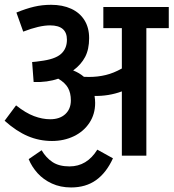

<svg xmlns="http://www.w3.org/2000/svg" viewBox="-21 -658 733 811"><path d="M691.9 -539.1H597.2V-0.5H493.7V-272Q466.3 -261.7 436 -256.8Q405.8 -252 378.4 -252.9Q380.9 -237.3 380.9 -223.1Q380.9 -175.8 356.7 -139.2Q332.5 -102.5 290.8 -82.5Q249 -62.5 198.7 -62.5Q145 -62.5 96.7 -83Q48.3 -103.5 -1.5 -147.9L46.9 -212.9Q87.4 -180.7 122.8 -167.5Q158.2 -154.3 190.9 -154.3Q231.4 -154.3 254.9 -176Q278.3 -197.8 278.3 -233.9Q278.3 -265.6 266.1 -287.1Q253.9 -308.6 225.1 -325.7Q179.2 -309.6 121.1 -311.5L114.7 -396Q130.9 -397 148.4 -399.9Q210.4 -407.2 236.1 -429.7Q261.7 -452.1 261.7 -490.2Q261.7 -550.8 190.4 -550.8Q145 -550.8 77.1 -524.4L48.3 -605Q88.9 -621.6 122.8 -629.6Q156.7 -637.7 194.8 -637.7Q243.2 -637.7 279.5 -621.1Q315.9 -604.5 335.7 -572.8Q355.5 -541 355.5 -497.1Q355.5 -449.7 338.6 -417.5Q321.8 -385.3 288.1 -360.4Q313.5 -350.6 333.5 -333.5Q340.8 -333 355.5 -333Q392.1 -333 425.5 -341.1Q459 -349.1 493.7 -368.7V-539.1H415.5V-628.4H691.9ZM390.1 -25.9 456.1 10.7Q428.2 71.8 384.8 102.8Q341.3 133.8 279.3 133.8Q234.4 133.8 198.2 117.2Q162.1 100.6 137.7 73.5Q113.3 46.4 100.1 14.2L154.8 -23.4Q173.3 8.3 200.9 26.6Q228.5 44.9 272.5 44.9Q346.2 44.9 390.1 -25.9Z"/></svg>

Font: Varta
Style: Bold
Weight: 700
Designer: Joana Correia, Viktoriya Grabowska, Eben Sorkin
Foundry: Sorkin Type
Version: Version 1.002; ttfautohint (v1.3) -l 8 -r 24 -G 200 -x 12 -H